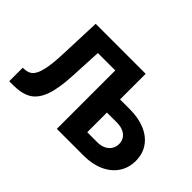

<svg xmlns="http://www.w3.org/2000/svg" viewBox="-117 -1021 1334 1334"><g transform="rotate(45 550.0 -353.5)"><path d="M50.8 -132.8 69.3 -133.8Q104.5 -135.3 127.2 -156.7Q149.9 -178.2 163.8 -235.6Q177.7 -293 181.6 -399.4L193.4 -707H684.6V-455.1H782.2Q867.7 -455.1 931.6 -427.5Q995.6 -399.9 1030 -349.1Q1064.5 -298.3 1064.5 -230.5Q1064.5 -162.6 1029.8 -110.4Q995.1 -58.1 931.2 -29.1Q867.2 0 782.2 0H518.6V-574.2H347.7L335.9 -338.9Q329.6 -207 302.2 -133.3Q274.9 -59.6 224.1 -29.8Q173.3 0 90.8 0H50.8ZM782.2 -132.8Q819.3 -132.8 845.7 -146Q872.1 -159.2 885.7 -181.6Q899.4 -204.1 899.4 -232.4Q899.4 -259.3 885.7 -280.5Q872.1 -301.8 845.7 -314Q819.3 -326.2 782.2 -326.2H684.6V-132.8Z"/></g></svg>

Font: Pretendard Std ExtraBold
Style: Regular
Weight: 800
Designer: Base glyphs from Inter by Rasmus Andersson; Hangeul glyphs from Noto Sans CJK(Source Han Sans) by Jang Soo-young and Kan
Foundry: Kil Hyung-jin
Version: Version 1.309